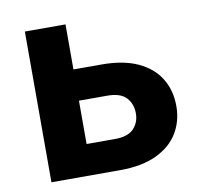

<svg xmlns="http://www.w3.org/2000/svg" viewBox="-65 -596 688 663"><g transform="rotate(-10 279.0 -264.0)"><path d="M305 0H63.5V-528.5H206V-370.5H305Q381 -370.5 432 -346.8Q483 -323 508.5 -281Q534 -239 534 -184.5Q534 -131.5 508.5 -89.8Q483 -48 431.8 -24Q380.5 0 305 0ZM305 -109Q351.5 -109 371.8 -130.8Q392 -152.5 392 -184Q392 -217 371.8 -239Q351.5 -261 305 -261H206V-109Z"/></g></svg>

Font: Roberto Sans
Style: Bold
Weight: 700
Designer: Google (font) & Cristiano Sobral (main changes)
Version: Version 1.000;October 12, 2021;FontCreator 14.0.0.2814 64-bi